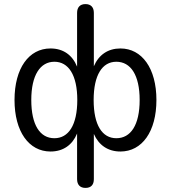

<svg xmlns="http://www.w3.org/2000/svg" viewBox="-20 -732 836 939"><path d="M398 187C425 187 439 172 439 144V-77C463 -22 508 9 569 9C675 9 745 -89 745 -243C745 -398 674 -495 569 -495C508 -495 463 -464 439 -408V-669C439 -697 424 -712 398 -712C372 -712 357 -697 357 -669V-406C334 -463 289 -495 227 -495C121 -495 51 -398 51 -243C51 -89 121 9 227 9C289 9 334 -23 357 -79V144C357 172 372 187 398 187ZM246 -56C176 -56 133 -120 133 -243C133 -365 177 -430 246 -430C315 -430 358 -365 358 -243C358 -120 315 -56 246 -56ZM549 -56C480 -56 438 -120 438 -243C438 -365 480 -430 549 -430C619 -430 663 -365 663 -243C663 -120 619 -56 549 -56Z"/></svg>

Font: SN Pro Book
Style: Regular
Weight: 350
Designer: Tobias Whetton
Foundry: Supernotes
Version: Version 1.003;Glyphs 3.3 (3324)